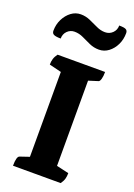

<svg xmlns="http://www.w3.org/2000/svg" viewBox="-168 -965 720 1029"><g transform="rotate(20 192.0 -450.5)"><path d="M47 0Q47 -53 63 -58L116 -76V-560L47 -577Q47 -595 51.5 -610Q56 -625 68 -641H339Q339 -616 334.5 -600.5Q330 -585 323 -583L269 -566V-80L339 -64Q339 -46 335 -31.5Q331 -17 319 0ZM112 -788Q88 -788 71 -771Q54 -754 54 -728Q27 -728 15 -733.5Q3 -739 3 -754Q3 -790 18 -820Q33 -850 57.5 -868.5Q82 -887 112 -887Q140 -887 166 -875.5Q192 -864 216 -852.5Q240 -841 265 -841Q290 -841 307.5 -858Q325 -875 325 -901Q352 -901 363 -895.5Q374 -890 374 -875Q374 -839 359.5 -809Q345 -779 320.5 -760.5Q296 -742 266 -742Q237 -742 211.5 -753.5Q186 -765 162 -776.5Q138 -788 112 -788Z"/></g></svg>

Font: Petrona ExtraBold
Style: Regular
Weight: 800
Designer: Ringo R. Seeber
Foundry: Ringo R. Seeber
Version: Version 2.001; ttfautohint (v1.8.3)